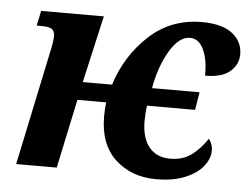

<svg xmlns="http://www.w3.org/2000/svg" viewBox="-44 -600 863 665"><g transform="rotate(5 387.0 -268.0)"><path d="M323 -191Q323 -218 326 -240H226L175 0H34L116 -390Q126 -433 126 -452Q126 -471 115.5 -477.5Q105 -484 80 -484H63L74 -536H292L239 -303H341Q373 -405 449 -475.5Q525 -546 632 -546Q703 -546 738.5 -518Q774 -490 774 -446Q774 -411 746 -386.5Q718 -362 659 -362Q660 -417 643.5 -452.5Q627 -488 596 -488Q557 -488 524.5 -431.5Q492 -375 480 -303H645L635 -241H468Q464 -216 464 -188Q464 -129 490 -97Q516 -65 564 -65Q607 -65 637 -87Q667 -109 691 -145Q697 -139 701 -128.5Q705 -118 705 -105Q705 -78 684.5 -51.5Q664 -25 622.5 -7.5Q581 10 522 10Q435 10 379 -42Q323 -94 323 -191Z"/></g></svg>

Font: Noto Serif Narrow
Style: Bold Italic
Weight: 700
Width: 4
Italic angle: -12°
Designer: Monotype Design Team
Foundry: Monotype Imaging Inc.
Version: Version 1.001